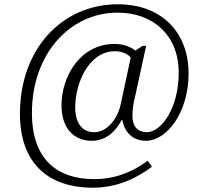

<svg xmlns="http://www.w3.org/2000/svg" viewBox="-20 -734 961 896"><path d="M413 142C533 142 626 92 689 44L669 16C613 58 530 102 420 102C249 102 129 12 129 -207C129 -481 305 -675 529 -675C695 -675 814 -569 814 -395C814 -228 732 -117 665 -117C623 -117 598 -144 598 -192C598 -219 602 -252 609 -277L662 -520H645L612 -498C591 -515 555 -529 515 -529C354 -529 267 -377 267 -243C267 -128 331 -77 408 -77C481 -77 523 -128 548 -174H551C561 -116 600 -77 662 -77C755 -77 860 -204 860 -392C860 -576 741 -714 530 -714C270 -714 73 -506 73 -203C73 29 207 142 413 142ZM419 -117C367 -117 331 -155 331 -234C331 -342 392 -495 517 -495C550 -495 579 -481 590 -465L543 -246C532 -193 488 -117 419 -117Z"/></svg>

Font: Noto Serif Devanagari Light
Style: Regular
Weight: 300
Designer: Universal Thirst, Indian Type Foundry and the Monotype Design Team
Foundry: Monotype Imaging Inc.
Version: Version 2.004